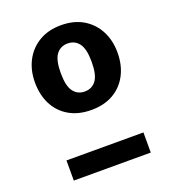

<svg xmlns="http://www.w3.org/2000/svg" viewBox="-140 -885 895 993"><g transform="rotate(-20 307.5 -389.0)"><path d="M307.7 -777.9Q378.5 -777.9 429.2 -747.7Q480 -717.4 507.4 -664.9Q534.9 -612.3 534.9 -545.6Q534.9 -476.4 507.4 -423.6Q480 -370.8 429.2 -341.3Q378.5 -311.8 307.7 -311.8Q236.9 -311.8 185.9 -341.3Q134.9 -370.8 107.7 -423.3Q80.5 -475.9 80.5 -545.6Q80.5 -611.8 107.9 -664.4Q135.4 -716.9 186.4 -747.4Q237.4 -777.9 307.7 -777.9ZM307.7 -677.4Q268.2 -677.4 245.4 -647.2Q222.6 -616.9 222.6 -545.6Q222.6 -473.8 245.4 -443.6Q268.2 -413.3 307.7 -413.3Q347.2 -413.3 370 -443.6Q392.8 -473.8 392.8 -545.6Q392.8 -616.9 370 -647.2Q347.2 -677.4 307.7 -677.4ZM519.5 -110.8V0H95.9V-110.8Z"/></g></svg>

Font: Fira Code
Style: Bold
Weight: 700
Monospace: yes
Designer: Carrois Corporate, Edenspiekermann AG, Nikita Prokopov
Foundry: Carrois Corporate, Edenspiekermann AG, Nikita Prokopov
Version: Version 6.000; ttfautohint (v1.8.2) -l 8 -r 50 -G 200 -x 14 